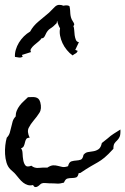

<svg xmlns="http://www.w3.org/2000/svg" viewBox="-40 -696 507 777"><path d="M447.3 -171.9Q448.2 -150.4 443.8 -141.6Q439.5 -132.8 433.6 -127.4Q427.7 -122.1 423.3 -115.7Q418.9 -109.4 418.9 -93.8Q396.5 -69.3 382.8 -58.1Q369.1 -46.9 356.4 -39.6Q343.8 -32.2 328.1 -23.4Q312.5 -14.6 285.2 3.9L278.3 4.9Q275.4 19.5 268.1 22Q260.7 24.4 251.5 24.4Q242.2 24.4 233.4 26.4Q224.6 28.3 218.8 43Q202.1 47.9 190.4 46.9Q178.7 45.9 160.2 45.9Q154.3 45.9 145 44.9Q135.7 43.9 129.9 45.9Q126 46.9 121.6 51.3Q117.2 55.7 112.3 58.6Q107.4 61.5 102.5 61Q97.7 60.5 93.8 52.7Q82 55.7 72.3 52.7Q62.5 49.8 53.7 43Q44.9 36.1 37.6 26.9Q30.3 17.6 23.4 9.8Q18.6 3.9 12.7 -1Q6.8 -5.9 2 -10.7Q-8.8 -21.5 -13.7 -38.1Q-18.6 -54.7 -19.5 -72.3Q-20.5 -89.8 -18.6 -107.4Q-16.6 -125 -12.7 -138.7Q-3.9 -147.5 -0.5 -158.7Q2.9 -169.9 5.4 -181.6Q7.8 -193.4 11.2 -204.6Q14.6 -215.8 23.4 -224.6Q23.4 -237.3 27.8 -248Q32.2 -258.8 39.6 -268.6Q46.9 -278.3 56.2 -286.6Q65.4 -294.9 73.2 -302.7Q81.1 -302.7 88.9 -303.2Q96.7 -303.7 103.5 -302.2Q110.4 -300.8 115.2 -296.4Q120.1 -292 123 -282.2Q129.9 -255.9 119.6 -239.7Q109.4 -223.6 96.7 -209Q84 -194.3 76.2 -178.7Q68.4 -163.1 80.1 -138.7Q69.3 -138.7 65.9 -132.8Q62.5 -127 61 -119.6Q59.6 -112.3 56.6 -105.5Q53.7 -98.6 44.9 -95.7Q50.8 -89.8 51.3 -75.2Q51.8 -60.5 54.2 -47.4Q56.6 -34.2 63 -26.4Q69.3 -18.6 86.9 -25.4Q99.6 -14.6 117.7 -16.6Q135.7 -18.6 151.4 -17.6Q165 -26.4 174.8 -26.9Q184.6 -27.3 193.4 -24.9Q202.1 -22.5 211.9 -20.5Q221.7 -18.6 235.4 -23.4Q239.3 -40 249 -43Q258.8 -45.9 268.6 -46.4Q278.3 -46.9 286.6 -49.8Q294.9 -52.7 297.9 -69.3Q305.7 -79.1 316.4 -80.6Q327.1 -82 338.4 -84Q349.6 -85.9 358.9 -92.3Q368.2 -98.6 372.1 -117.2Q388.7 -129.9 396 -136.2Q403.3 -142.6 408.2 -146.5Q413.1 -150.4 420.9 -155.3Q428.7 -160.2 447.3 -171.9ZM253.9 -471.7Q241.2 -480.5 230.5 -493.7Q219.7 -506.8 212.9 -521.5Q206.1 -536.1 203.1 -551.8Q200.2 -567.4 203.1 -581.1Q194.3 -596.7 191.4 -612.3Q189.5 -606.4 189.5 -602.5Q175.8 -587.9 163.6 -580.6Q151.4 -573.2 143.6 -554.7Q141.6 -549.8 138.2 -545.4Q134.8 -541 127.9 -541Q125 -535.2 115.7 -527.8Q106.4 -520.5 98.1 -513.2Q89.8 -505.9 85.4 -498.5Q81.1 -491.2 85.9 -485.4L48.8 -473.6L51.8 -465.8Q43 -461.9 35.6 -463.4Q28.3 -464.8 20.5 -465.8Q19.5 -479.5 23.9 -494.6Q28.3 -509.8 36.6 -523.4Q44.9 -537.1 56.6 -548.8Q68.4 -560.5 82 -568.4Q93.8 -590.8 116.2 -609.4Q138.7 -627.9 158.2 -644.5L181.6 -668Q189.5 -675.8 198.7 -676.3Q208 -676.8 216.8 -672.9Q224.6 -674.8 231 -674.3Q237.3 -673.8 241.2 -670.9Q243.2 -662.1 243.7 -654.8Q244.1 -647.5 244.6 -640.6Q245.1 -633.8 247.1 -626Q249 -618.2 254.9 -609.4Q257.8 -605.5 259.8 -600.1Q261.7 -594.7 256.8 -590.8Q259.8 -585 260.3 -574.2Q260.7 -563.5 262.2 -553.2Q263.7 -543 267.1 -534.7Q270.5 -526.4 279.3 -525.4L264.6 -494.1L274.4 -490.2Q271.5 -482.4 265.6 -479.5Q259.8 -476.6 253.9 -471.7Z"/></svg>

Font: Homemade Apple
Style: Regular
Weight: 400
Version: Version 1.001